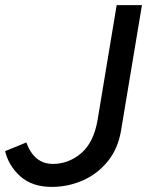

<svg xmlns="http://www.w3.org/2000/svg" viewBox="-34 -720 579 752"><path d="M-14 -128 69 -162Q100 -78 173 -78Q235 -78 284 -120Q333 -162 348 -249L423 -700H522L440 -208Q428 -137 387.5 -87.5Q347 -38 289.5 -13Q232 12 169 12Q92 12 46 -29Q0 -70 -14 -128Z"/></svg>

Font: Oak Sans Medium
Style: Italic
Weight: 500
Italic angle: -9.49998°
Foundry: Erik Kennedy, Walven
Version: Version 1.000